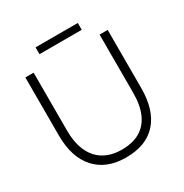

<svg xmlns="http://www.w3.org/2000/svg" viewBox="-159 -788 885 925"><g transform="rotate(-30 283.5 -325.0)"><path d="M280 14Q171 14 111 -52.5Q51 -119 51 -240V-563H97V-240Q97 -187 110 -147.5Q123 -108 147 -81.5Q171 -55 205 -42Q239 -29 280 -29Q340 -29 380.5 -52Q421 -75 442.5 -122Q464 -169 464 -240V-563H509V-240Q509 -117 450.5 -51.5Q392 14 280 14ZM166 -626V-664H401V-626Z"/></g></svg>

Font: Darker Grotesque
Style: Regular
Weight: 400
Designer: Gabriel Lam
Foundry: TypeRant
Version: Version 1.000;gftools[0.9.28]